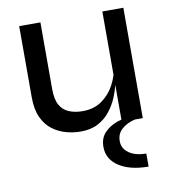

<svg xmlns="http://www.w3.org/2000/svg" viewBox="-81 -569 759 855"><g transform="rotate(-10 298.5 -141.0)"><path d="M522 217Q439 217 389 184.5Q339 152 339 96Q339 58 360.5 34Q382 10 419 -4Q428 -7 439 -10V-167Q433 -141 420.5 -111Q408 -81 386.5 -53Q365 -25 332 -7Q299 11 252 11Q220 11 186.5 2Q153 -7 125 -28Q97 -49 80 -85.5Q63 -122 63 -177V-499H159V-197Q159 -151 173.5 -125Q188 -99 215 -88Q242 -77 276 -77Q328 -77 363.5 -102.5Q399 -128 419 -165Q432 -189 439 -212V-499H534V0H499Q465 7 440 28Q415 49 415 83Q415 106 428 122.5Q441 139 465 148.5Q489 158 522 158Z"/></g></svg>

Font: Syne Med Modified
Style: Regular
Weight: 500
Designer: Lucas Descroix
Foundry: Bonjour Monde
Version: Version 2.200